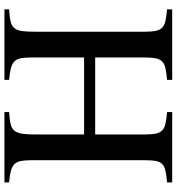

<svg xmlns="http://www.w3.org/2000/svg" viewBox="14 -792 778 845"><g transform="rotate(90 402.5 -369.0)"><path d="M571.3 -399.4V-616.2Q571.3 -646.5 567.9 -664.6Q564.5 -682.6 554.2 -693.4Q543.9 -704.1 524.4 -708.5Q504.9 -712.9 472.7 -715.8V-738.3H782.2V-715.8Q750 -712.9 730.5 -708.5Q710.9 -704.1 700.7 -693.4Q690.4 -682.6 687.5 -664.6Q684.6 -646.5 684.6 -616.2V-120.1Q684.6 -90.8 688 -72.8Q691.4 -54.7 702.1 -43.9Q712.9 -33.2 731.9 -28.3Q751 -23.4 782.2 -20.5V0H472.7V-20.5Q504.9 -22.5 524.4 -26.9Q543.9 -31.2 554.2 -43.5Q564.5 -55.7 567.9 -77.1Q571.3 -98.6 571.3 -133.8V-350.6H232.4V-120.1Q232.4 -90.8 235.8 -72.8Q239.3 -54.7 250 -43.9Q260.7 -33.2 280.3 -28.3Q299.8 -23.4 331.1 -20.5V0H20.5V-20.5Q53.7 -22.5 73.2 -26.9Q92.8 -31.2 103 -43.5Q113.3 -55.7 116.2 -77.1Q119.1 -98.6 119.1 -133.8V-616.2Q119.1 -646.5 115.7 -664.6Q112.3 -682.6 102.1 -693.4Q91.8 -704.1 72.3 -708.5Q52.7 -712.9 20.5 -715.8V-738.3H331.1V-715.8Q298.8 -712.9 279.3 -708.5Q259.8 -704.1 249.5 -693.4Q239.3 -682.6 235.8 -664.6Q232.4 -646.5 232.4 -616.2V-399.4Z"/></g></svg>

Font: Jomolhari
Style: Regular
Weight: 400
Designer: Christopher J. Fynn
Foundry: Christopher  J.  Fynn (Karma Drubgy¸ Tenzin).
Version: Version alpha 0.003c 2006